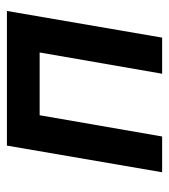

<svg xmlns="http://www.w3.org/2000/svg" viewBox="14 -514 500 569"><g transform="rotate(-90 264.5 -230.0)"><path d="M516 -460H117L38 0H144L207 -363H393L330 0H437Z"/></g></svg>

Font: Jost Medium
Style: Italic
Weight: 500
Italic angle: -5°
Version: Version 3.710